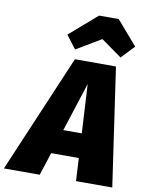

<svg xmlns="http://www.w3.org/2000/svg" viewBox="-165 -1042 857 1115"><g transform="rotate(10 263.0 -485.0)"><path d="M370 -839 492 -752 565 -829 443 -970H327L165 -829L224 -752ZM362 0H576L475 -696H233L-63 0H148L192 -135H355ZM238 -279 331 -567 347 -279Z"/></g></svg>

Font: Fira Sans Heavy
Style: Italic
Weight: 900
Italic angle: -8°
Designer: bBox Type GmbH & Carrois Corporate GbR & Edenspiekermann AG
Foundry: bBox Type GmbH & Carrois Corporate GbR & Edenspiekermann AG
Version: Version 4.301;PS 004.301;hotconv 1.0.88;makeotf.lib2.5.64775